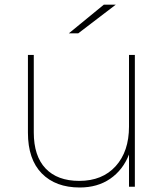

<svg xmlns="http://www.w3.org/2000/svg" viewBox="-20 -817 719 840"><path d="M281.1 -671.1 434.4 -796.7H486.7L322.2 -671.1ZM570 0H544.4V-141.1Q517.8 -73.3 462.2 -35Q406.7 3.3 328.9 3.3Q223.3 3.3 162.8 -58.3Q102.2 -120 102.2 -236.7V-576.7H127.8V-237.8Q127.8 -134.4 179.4 -80Q231.1 -25.6 326.7 -25.6Q427.8 -25.6 486.1 -90Q544.4 -154.4 544.4 -263.3V-576.7H570Z"/></svg>

Font: Paperlogy 1 Thin
Style: Regular
Weight: 250
Designer: redesigned by Lee Juim, glyphs from Gmarket Sans & Montserrat
Foundry: PT&
Version: Version 1.001